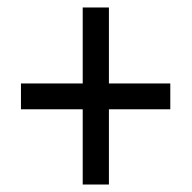

<svg xmlns="http://www.w3.org/2000/svg" viewBox="-20 -610 513 513"><path d="M271 -387V-590H201V-387H36V-318H201V-117H271V-318H435V-387Z"/></svg>

Font: Noto Sans Gujarati UI Condensed
Style: Regular
Weight: 400
Width: 3
Designer: Jelle Bosma - Monotype Design Team, Universal Thirst
Foundry: Monotype Imaging Inc.
Version: Version 2.106